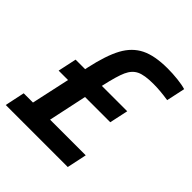

<svg xmlns="http://www.w3.org/2000/svg" viewBox="-196 -824 952 952"><g transform="rotate(45 280.0 -348.0)"><path d="M266 -408 265 -404H443L422 -306H245L202 -104H452L430 0H-5L17 -104H82L126 -306H60L81 -404H148L151 -419Q174 -525 206 -584Q238 -643 291.5 -669.5Q345 -696 435 -696Q470 -696 506.5 -692Q543 -688 565 -681L544 -583Q486 -592 439 -592Q377 -592 347 -577.5Q317 -563 300.5 -526.5Q284 -490 266 -408Z"/></g></svg>

Font: Saira Semi Condensed Medium
Style: Italic
Weight: 500
Width: 4
Italic angle: -12°
Designer: Hector Gatti with collaboration of the Omnibus-Type team
Foundry: Omnibus-Type
Version: Version 1.001; ttfautohint (v1.8)